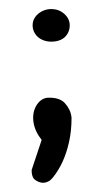

<svg xmlns="http://www.w3.org/2000/svg" viewBox="-20 -444 226 424"><path d="M64 -43Q55 -47 52.5 -53Q50 -59 50 -64Q50 -69 50 -69L72 -135Q57 -154 54 -174Q51 -194 59.5 -209.5Q68 -225 83 -228Q97 -229 107 -226Q117 -223 123 -216.5Q129 -210 133 -202Q137 -194 138 -184Q138 -155 132.5 -130.5Q127 -106 118 -86.5Q109 -67 96 -51Q96 -51 92 -47Q88 -43 80.5 -41Q73 -39 64 -43ZM93 -352Q82 -352 72.5 -356.5Q63 -361 57.5 -369.5Q52 -378 52 -388Q52 -398 57.5 -406Q63 -414 72.5 -419Q82 -424 93 -424Q105 -424 114 -419Q123 -414 128.5 -406Q134 -398 134 -388Q134 -377 128.5 -368.5Q123 -360 114 -356Q105 -352 93 -352Z"/></svg>

Font: Sour Gummy Black ExtraLight
Style: Regular
Weight: 250
Version: Version 1.000